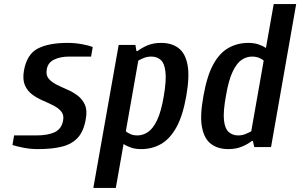

<svg xmlns="http://www.w3.org/2000/svg" viewBox="-20 -720 1470 940"><path d="M165 10Q130 10 96.5 3.5Q63 -3 41 -10L49 -57H156Q216 -57 249 -73.5Q282 -90 289 -130Q294 -157 280 -174Q266 -191 241.5 -203.5Q217 -216 189 -228Q161 -240 137.5 -257.5Q114 -275 102 -302.5Q90 -330 97 -373Q111 -454 164.5 -482Q218 -510 311 -510Q346 -510 379.5 -504Q413 -498 434 -490L426 -443H319Q275 -443 244.5 -428Q214 -413 209 -380Q204 -353 217.5 -336Q231 -319 255.5 -306.5Q280 -294 308 -282Q336 -270 359.5 -252.5Q383 -235 395.5 -207.5Q408 -180 400 -137Q390 -78 361.5 -46.5Q333 -15 285 -2.5Q237 10 165 10Z M437 200 561 -500H643L648 -470H653Q674 -486 702.5 -498Q731 -510 769 -510Q820 -510 853.5 -485Q887 -460 898 -403.5Q909 -347 892 -250Q875 -153 843.5 -96.5Q812 -40 768.5 -15Q725 10 671 10Q644 10 622.5 3Q601 -4 585 -15L547 200ZM652 -57Q680 -57 704.5 -73.5Q729 -90 749 -131.5Q769 -173 782 -250Q795 -327 790 -369Q785 -411 766.5 -427Q748 -443 721 -443Q702 -443 686 -437Q670 -431 657 -423L596 -77Q604 -70 618.5 -63.5Q633 -57 652 -57Z M1098 10Q1047 10 1013.5 -15Q980 -40 969 -96.5Q958 -153 976 -250Q993 -347 1023.5 -403.5Q1054 -460 1098 -485Q1142 -510 1196 -510Q1223 -510 1244.5 -503Q1266 -496 1282 -485L1320 -700H1430L1307 0H1225L1218 -30H1213Q1193 -14 1164 -2Q1135 10 1098 10ZM1146 -57Q1165 -57 1181 -63.5Q1197 -70 1210 -77L1271 -423Q1263 -431 1248 -437Q1233 -443 1214 -443Q1187 -443 1163 -427Q1139 -411 1119 -369Q1099 -327 1086 -250Q1072 -173 1076.5 -131.5Q1081 -90 1100 -73.5Q1119 -57 1146 -57Z"/></svg>

Font: Cuprum SemiBold
Style: Italic
Weight: 600
Italic angle: -10°
Version: Version 3.000